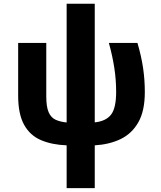

<svg xmlns="http://www.w3.org/2000/svg" viewBox="-20 -762 855 1017"><path d="M481.9 234.4H333V7.8Q254.9 4.9 197 -19.8Q139.2 -44.4 107.7 -101.1Q76.2 -157.7 76.2 -255.4V-534.7H225.1V-251Q225.1 -195.8 237.8 -167.2Q250.5 -138.7 274.7 -127.7Q298.8 -116.7 333 -113.3V-742.2H481.9V-113.8Q541.5 -120.1 568.4 -155Q595.2 -189.9 595.2 -275.4Q595.2 -339.8 585.4 -403.1Q575.7 -466.3 556.6 -534.7H708Q729 -463.4 738 -401.1Q747.1 -338.9 747.1 -274.4Q747.1 -174.3 712.6 -114Q678.2 -53.7 618.4 -25.1Q558.6 3.4 481.9 7.8Z"/></svg>

Font: Lunasima
Style: Bold
Weight: 700
Designer: The DocRepair Project, Monotype Design Team
Foundry: Google
Version: Version 2.009